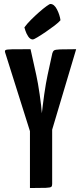

<svg xmlns="http://www.w3.org/2000/svg" viewBox="-20 -948 408 968"><path d="M220 -217H153L6 -683Q3 -692 8 -695.5Q13 -699 41 -699.5Q69 -700 134 -700L163 -569Q167 -551 171.5 -525.5Q176 -500 180 -472Q184 -444 187 -419Q190 -394 191 -377Q193 -394 196 -419Q199 -444 203 -472Q207 -500 211.5 -526Q216 -552 220 -570L244 -680Q247 -690 253 -694Q259 -698 283 -699Q307 -700 364 -700ZM131 0V-365H243V-20Q243 -10 238.5 -6Q234 -2 211 -1Q188 0 131 0ZM146 -749Q132 -749 122 -764.5Q112 -780 107.5 -795Q103 -810 103 -810Q116 -828 136 -848Q156 -868 177 -886.5Q198 -905 214 -916.5Q230 -928 234 -928Q253 -928 267 -901Q281 -874 285 -846Q276 -835 255 -819Q234 -803 210.5 -787Q187 -771 168.5 -760Q150 -749 146 -749Z"/></svg>

Font: Yanone Kaffeesatz ExtraLight
Style: Bold
Weight: 700
Version: Version 2.003